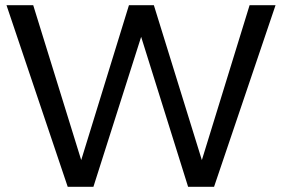

<svg xmlns="http://www.w3.org/2000/svg" viewBox="-20 -720 1086 740"><path d="M942 -700H1042L805 0H705L524 -578L340 0H241L5 -700H108L293 -103L477 -700H573L758 -103Z"/></svg>

Font: Gontserrat
Style: Regular
Weight: 400
Designer: Julieta Ulanovsky
Foundry: Julieta Ulanovsky
Version: Version 6.001